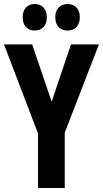

<svg xmlns="http://www.w3.org/2000/svg" viewBox="-20 -935 512 955"><path d="M237 -429 333 -714H472L302 -275V0H169V-271L0 -714H140ZM93 -849Q93 -881 109.5 -898Q126 -915 152 -915Q180 -915 196.5 -897.5Q213 -880 213 -849Q213 -818 196.5 -800.5Q180 -783 152 -783Q126 -783 109.5 -800Q93 -817 93 -849ZM255 -849Q255 -881 272 -898Q289 -915 316 -915Q344 -915 360.5 -897.5Q377 -880 377 -849Q377 -818 360.5 -800.5Q344 -783 316 -783Q288 -783 271.5 -800.5Q255 -818 255 -849Z"/></svg>

Font: Noto Sans Gujarati ExtraCondensed
Style: Bold
Weight: 700
Width: 2
Designer: Jelle Bosma - Monotype Design Team, Universal Thirst
Foundry: Monotype Imaging Inc.
Version: Version 2.106; ttfautohint (v1.8.4.7-5d5b)